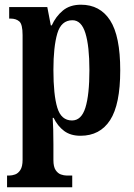

<svg xmlns="http://www.w3.org/2000/svg" viewBox="-20 -566 569 816"><path d="M10 230V180H20Q31 180 44 175.5Q57 171 66.5 156.5Q76 142 76 113V-417Q76 -463 62 -475Q48 -487 25 -487H19V-536H181L196 -458H200Q217 -496 247 -521Q277 -546 324 -546Q405 -546 448 -479.5Q491 -413 491 -267Q491 -122 448 -55.5Q405 11 322 11Q280 11 252.5 -9.5Q225 -30 208 -65H204Q207 -20 207 47V114Q207 143 216.5 157Q226 171 239 175.5Q252 180 263 180H287V230ZM286 -54Q326 -54 343 -108.5Q360 -163 360 -268Q360 -370 343 -425Q326 -480 288 -480Q240 -480 223.5 -423.5Q207 -367 207 -269Q207 -163 223.5 -108.5Q240 -54 286 -54Z"/></svg>

Font: Noto Serif Thai ExtraCondensed
Style: Bold
Weight: 700
Width: 2
Designer: Monotype Design Team
Foundry: Monotype Imaging Inc.
Version: Version 2.002; ttfautohint (v1.8.4.7-5d5b)